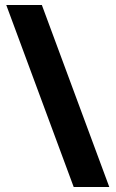

<svg xmlns="http://www.w3.org/2000/svg" viewBox="-20 -740 462 766"><path d="M147 -720 416 6H274L5 -720Z"/></svg>

Font: Noto Sans Armenian SemiCondensed ExtraBold
Style: Regular
Weight: 800
Width: 4
Designer: Monotype Design Team
Foundry: Monotype Imaging Inc.
Version: Version 2.008; ttfautohint (v1.8.4.7-5d5b)